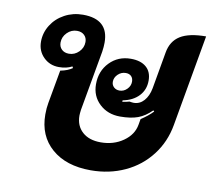

<svg xmlns="http://www.w3.org/2000/svg" viewBox="-70 -672 840 761"><g transform="rotate(10 350.0 -292.0)"><path d="M126 -178Q126 -204 130 -225L154 -359Q185 -365 202 -378L199 -384Q177 -372 146 -372Q109 -372 84 -397Q59 -422 59 -459Q59 -495 78.5 -526Q98 -557 131.5 -575Q165 -593 205 -593Q308 -593 308 -499Q308 -482 305 -462L262 -220Q260 -204 260 -197Q260 -156 287 -131.5Q314 -107 361 -107Q413 -107 451.5 -134Q490 -161 497 -202L501 -225Q531 -245 549 -264L545 -268Q519 -242 490.5 -231.5Q462 -221 419 -221Q369 -221 336 -252Q303 -283 303 -331Q303 -384 337 -419Q371 -454 422 -454Q462 -454 484 -435Q506 -416 506 -381Q506 -344 482.5 -319Q459 -294 418 -286V-280Q432 -282 446 -286Q457 -284 463 -284Q487 -284 504 -303Q521 -322 527 -354L553 -502Q561 -549 596.5 -571Q632 -593 700 -593L635 -225Q623 -156 582 -102.5Q541 -49 478.5 -20Q416 9 341 9Q242 9 184 -41.5Q126 -92 126 -178ZM233 -488Q233 -505 222 -515.5Q211 -526 193 -526Q170 -526 153 -509Q136 -492 136 -469Q136 -452 147 -441.5Q158 -431 176 -431Q199 -431 216 -448Q233 -465 233 -488ZM442 -365Q442 -379 434 -387Q426 -395 412 -395Q394 -395 380.5 -382Q367 -369 367 -352Q367 -339 376 -330.5Q385 -322 399 -322Q416 -322 429 -335Q442 -348 442 -365Z"/></g></svg>

Font: K2D ExtraBold
Style: Italic
Weight: 800
Italic angle: -10°
Designer: Katatrad Aksorn Co.,Ltd.
Foundry: Cadson Demak Co.,Ltd.
Version: Version 1.000; ttfautohint (v1.6)